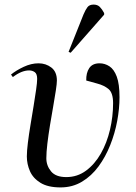

<svg xmlns="http://www.w3.org/2000/svg" viewBox="-20 -803 595 837"><path d="M244 14Q189 14 156.5 -6Q124 -26 110.5 -57Q97 -88 97 -121Q97 -144 101.5 -180.5Q106 -217 113 -259Q120 -301 126.5 -341Q133 -381 137.5 -412.5Q142 -444 142 -459Q142 -481 131.5 -488.5Q121 -496 107 -496Q74 -496 36 -467L28 -478Q50 -496 83 -511.5Q116 -527 148 -527Q180 -527 204 -508.5Q228 -490 228 -452Q228 -439 223.5 -409Q219 -379 212 -339.5Q205 -300 198 -257.5Q191 -215 186.5 -177Q182 -139 182 -113Q182 -81 202.5 -56Q223 -31 269 -31Q317 -31 355 -59Q393 -87 419.5 -133.5Q446 -180 459.5 -237.5Q473 -295 473 -353Q473 -398 453.5 -414.5Q434 -431 403 -439L356 -452Q355 -485 369 -506Q383 -527 414 -527Q437 -527 457 -514Q477 -501 489 -469Q501 -437 501 -379Q501 -330 491 -276Q481 -222 460.5 -170.5Q440 -119 409.5 -77.5Q379 -36 337.5 -11Q296 14 244 14ZM288 -573 279 -577 344 -740Q353 -761 361.5 -772Q370 -783 388 -783Q405 -783 415 -773Q425 -763 434 -746V-739Z"/></svg>

Font: Literata 72pt
Style: Italic
Weight: 400
Italic angle: -2°
Designer: Latin by Veronika Burian and Jose Scaglione. Greek by Irene Vlachou. Cyrillic by Vera Evstafieva
Foundry: TypeTogether
Version: Version 3.002